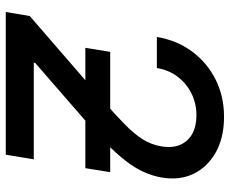

<svg xmlns="http://www.w3.org/2000/svg" viewBox="-84 -694 778 649"><g transform="rotate(90 304.5 -369.0)"><path d="M20 0 33.7 -81.1 324.7 -333Q370.1 -373 401.6 -404.1Q433.1 -435.1 450.9 -463.9Q468.8 -492.7 474.1 -525.4Q480.5 -563 469 -589.6Q457.5 -616.2 431.9 -630.4Q406.2 -644.5 368.7 -644.5Q329.6 -644.5 295.9 -627.9Q262.2 -611.3 239.3 -581.5Q216.3 -551.8 209.5 -510.7H104.5Q115.7 -578.6 153.6 -629.6Q191.4 -680.7 248.3 -709.2Q305.2 -737.8 374 -737.8Q444.3 -737.8 493.9 -710.2Q543.5 -682.6 566.7 -635.3Q589.8 -587.9 579.6 -527.3Q574.2 -496.1 561 -466.8Q547.9 -437.5 523.7 -406Q499.5 -374.5 461.2 -336.7Q422.9 -298.8 367.2 -251.5L192.4 -99.6L191.4 -94.7H518.1L502.4 0ZM141.1 -269 154.8 -353H561.5L547.9 -269Z"/></g></svg>

Font: Inter 17pt Medium
Style: Italic
Weight: 500
Italic angle: -9.3988°
Version: Version 4.001;git-66647c0bb